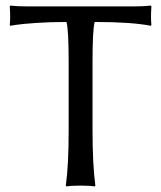

<svg xmlns="http://www.w3.org/2000/svg" viewBox="-20 -668 580 691"><path d="M227.1 -444.8Q227.1 -561.5 219.2 -588.9Q159.7 -588.9 109.4 -585.4Q59.6 -582 38.1 -578.6L17.1 -575.2L15.1 -579.1Q18.1 -602.5 15.1 -645L17.1 -647.9Q41 -645 77.1 -645H462.9Q499 -645 522.9 -647.9L524.9 -645Q522 -602.5 524.9 -579.1L522.9 -575.2Q454.1 -588.9 320.8 -588.9Q313 -561.5 313 -444.8V-200.2Q313 -75.2 323.2 0L320.8 2.9Q302.7 0 270 0Q237.3 0 219.2 2.9L216.8 0Q227.1 -71.3 227.1 -200.2Z"/></svg>

Font: Linux Biolinum G
Style: Regular
Weight: 400
Designer: Philipp H. Poll
Foundry: Philipp H. Poll
Version: Version 1.1.0 ; ttfautohint (v1.6)